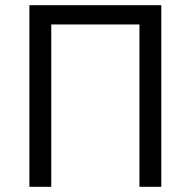

<svg xmlns="http://www.w3.org/2000/svg" viewBox="-20 -718 733 738"><path d="M93 0V-698H600V0H516V-624H177V0Z"/></svg>

Font: IBM Plex Sans
Style: Regular
Weight: 400
Designer: Mike Abbink, Paul van der Laan, Pieter van Rosmalen
Foundry: Bold Monday
Version: Version 3.201